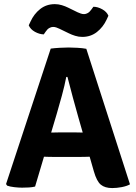

<svg xmlns="http://www.w3.org/2000/svg" viewBox="-20 -924 674 952"><path d="M231.5 -683Q250 -685.5 275.5 -687Q301 -688.5 320 -688.5Q338.5 -688.5 364.2 -687Q390 -685.5 408 -682L624.5 -10Q608.5 -1 583.5 3.8Q558.5 8.5 536.5 8.5Q500.5 8.5 480 -8.2Q459.5 -25 445.5 -74L369 -340.5Q357 -383 341.8 -438.5Q326.5 -494 314.5 -542.5H308.5Q301 -502 286.8 -449.8Q272.5 -397.5 261 -358.5L154 1Q140 4.5 123.5 5.5Q107 6.5 89.5 6.5Q72 6.5 50.5 4Q29 1.5 15.5 -3.5L10 -11.5ZM240.5 -146Q233.5 -146 223.5 -146.2Q213.5 -146.5 203.8 -146.8Q194 -147 187 -147H107.5L154.5 -266.5H224Q231 -266.5 240.5 -266.8Q250 -267 259.5 -267.2Q269 -267.5 275.5 -267.5H352Q359 -267.5 368.5 -267.2Q378 -267 387.5 -266.8Q397 -266.5 404 -266.5H476L514.5 -147H435.5Q428.5 -147 418.5 -146.8Q408.5 -146.5 398.8 -146.2Q389 -146 382 -146ZM274.5 -781.5Q267 -785 259.2 -787.8Q251.5 -790.5 243 -790.5Q234 -790.5 224.2 -785Q214.5 -779.5 206 -766.5L197 -753.5Q175.5 -754 153.2 -766.2Q131 -778.5 122.5 -798.5L131 -816.5Q148.5 -855 179.2 -879.2Q210 -903.5 252 -903.5Q270 -903.5 287 -898.2Q304 -893 318 -886L365 -863Q372.5 -859.5 380.8 -856.8Q389 -854 397 -854Q406 -854 415.5 -859.5Q425 -865 434 -878L443 -890.5Q464.5 -890.5 487 -878Q509.5 -865.5 517.5 -846L509 -827.5Q491.5 -789.5 460.5 -765.2Q429.5 -741 388 -741Q370 -741 352.5 -746.5Q335 -752 322 -758.5Z"/></svg>

Font: Signika Negative Light
Style: Bold
Weight: 700
Version: Version 2.001